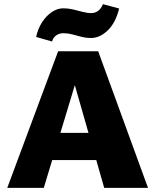

<svg xmlns="http://www.w3.org/2000/svg" viewBox="-20 -905 748 925"><path d="M482 0 323 -556H359L191 0H15L260 -658H453L693 0ZM129 -134 180 -265H485L550 -134ZM231 -705 154 -727Q163 -768 183.5 -799Q204 -830 230.5 -847.5Q257 -865 285 -865Q309 -865 332 -859.5Q355 -854 377.5 -848Q400 -842 419 -842Q438 -842 452.5 -852.5Q467 -863 476 -885L554 -864Q537 -795 499 -758.5Q461 -722 419 -722Q394 -722 371 -728Q348 -734 327.5 -739.5Q307 -745 286 -745Q265 -745 250 -734Q235 -723 231 -705Z"/></svg>

Font: Ysabeau Infant Black
Style: Regular
Weight: 900
Designer: Christian Thalmann (Catharsis Fonts)
Version: Version 2.001;gftools[0.9.30]; featfreeze: ss01,ss02,lnum